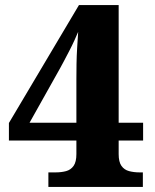

<svg xmlns="http://www.w3.org/2000/svg" viewBox="-20 -734 607 754"><path d="M170 0V-57H198Q221 -57 239.5 -62Q258 -67 269 -82.5Q280 -98 280 -129V-182H15V-251L290 -714H446V-252H542V-182H446V-129Q446 -98 457 -82.5Q468 -67 487 -62Q506 -57 528 -57H541V0ZM96 -252H280V-423Q280 -452 280.5 -483.5Q281 -515 283 -546.5Q285 -578 287 -609Q282 -597 272.5 -576Q263 -555 251.5 -533Q240 -511 230 -492Q220 -473 216 -466Z"/></svg>

Font: Noto Serif Khmer ExtraBold
Style: Regular
Weight: 800
Version: Version 2.003